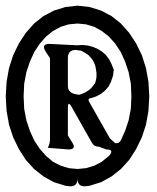

<svg xmlns="http://www.w3.org/2000/svg" viewBox="-38 -734 558 682"><path d="M55.7 -306.6 68.4 -268.6 84 -234.4 103.5 -205.1 126 -179.7 150.4 -159.2 177.7 -145.5 206.1 -136.7 237.3 -133.8 267.6 -136.7 296.9 -145.5 323.2 -159.2 349.6 -180.7Q369.1 -203.1 339.8 -203.1L313.5 -212.9Q295.9 -212.9 288.1 -227.5L216.8 -353.5Q203.1 -378.9 203.1 -349.6V-252.9L218.8 -227.5Q234.4 -203.1 205.1 -203.1L131.8 -209Q139.6 -223.6 139.6 -240.2V-527.3L123 -552.7Q108.4 -578.1 137.7 -578.1L236.3 -573.2L254.9 -574.2L274.4 -572.3L292 -567.4L308.6 -560.5L324.2 -550.8L337.9 -539.1L349.6 -523.4L358.4 -505.9L366.2 -486.3L363.3 -464.8L356.4 -444.3L347.7 -426.8L335 -412.1L320.3 -400.4L303.7 -391.6L286.1 -385.7Q272.5 -384.8 278.3 -373L352.5 -242.2L371.1 -225.6Q383.8 -223.6 390.6 -234.4L406.2 -268.6L418.9 -306.6L426.8 -347.7L428.7 -391.6L426.8 -436.5L418.9 -477.5L406.2 -515.6L390.6 -549.8L371.1 -579.1L348.6 -604.5L323.2 -624L296.9 -638.7L267.6 -647.5L237.3 -650.4L206.1 -647.5L177.7 -638.7L150.4 -624L126 -604.5L103.5 -579.1L84 -549.8L68.4 -515.6L55.7 -477.5L47.9 -436.5L45.9 -391.6L47.9 -347.7ZM231.4 -556.6Q203.1 -556.6 203.1 -528.3V-428.7Q203.1 -399.4 245.1 -397.5L261.7 -404.3L275.4 -412.1L286.1 -420.9L299.8 -438.5L302.7 -449.2L304.7 -460V-475.6L302.7 -488.3L300.8 -499L296.9 -509.8L292 -519.5L285.2 -528.3L276.4 -538.1L264.6 -545.9L251 -553.7ZM480.5 -291 465.8 -246.1 445.3 -204.1 420.9 -166 391.6 -133.8 358.4 -107.4 321.3 -86.9 280.3 -74.2 265.6 -72.3Q237.3 -70.3 237.3 -99.6Q237.3 -70.3 209 -72.3L194.3 -74.2L153.3 -86.9L116.2 -107.4L83 -133.8L53.7 -166L29.3 -204.1L8.8 -246.1L-5.9 -291L-14.6 -339.8L-17.6 -391.6L-14.6 -443.4L-5.9 -492.2L8.8 -538.1L29.3 -580.1L53.7 -617.2L83 -650.4L116.2 -676.8L153.3 -696.3L194.3 -709L237.3 -713.9L280.3 -709L321.3 -696.3L358.4 -676.8L391.6 -650.4L420.9 -617.2L445.3 -580.1L465.8 -538.1L480.5 -492.2L489.3 -443.4L492.2 -391.6L489.3 -339.8Z"/></svg>

Font: B2 Hana
Style: Regular
Weight: 500
Version: 2020-08-05; (max)